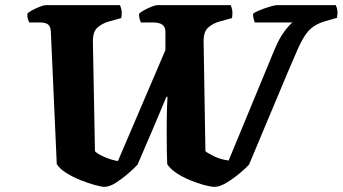

<svg xmlns="http://www.w3.org/2000/svg" viewBox="-20 -724 1328 744"><path d="M384 0Q374 0 348 -7Q322 -14 292 -26Q262 -38 236.5 -54Q211 -70 200 -88L177 -602Q176 -621 166.5 -629Q157 -637 134 -637H93Q91 -641 88 -650Q85 -659 86 -671Q91 -677 105 -684.5Q119 -692 134.5 -698Q150 -704 157 -704H445Q448 -698 450.5 -686Q453 -674 450 -654L403 -641Q377 -634 358 -617.5Q339 -601 340 -561L348 -138Q358 -127 386.5 -115Q415 -103 437 -100L621 -530V-602Q621 -637 573 -637H526Q524 -641 521 -650.5Q518 -660 519 -671Q525 -677 538.5 -684.5Q552 -692 567 -698Q582 -704 590 -704H874Q877 -698 879.5 -686Q882 -674 879 -654L832 -641Q806 -634 787 -617.5Q768 -601 769 -561L776 -138Q786 -130 810.5 -118Q835 -106 866 -102L1043 -530Q1062 -576 1082.5 -603Q1103 -630 1114 -637H967Q966 -642 963 -651Q960 -660 961 -671Q970 -678 989 -685.5Q1008 -693 1026.5 -698.5Q1045 -704 1052 -704H1281Q1285 -697 1287 -685.5Q1289 -674 1286 -655L1241 -642Q1213 -634 1194.5 -621Q1176 -608 1161.5 -586Q1147 -564 1131.5 -528.5Q1116 -493 1093 -439L945 -86Q932 -72 907.5 -51.5Q883 -31 857 -15.5Q831 0 812 0Q797 0 771 -7Q745 -14 716 -26Q687 -38 663 -54Q639 -70 628 -88Q627 -108 626.5 -137Q626 -166 626 -211Q626 -267 627 -302.5Q628 -338 629 -349H625Q598 -285 569.5 -217.5Q541 -150 513 -86Q499 -71 476 -51Q453 -31 428.5 -15.5Q404 0 384 0Z"/></svg>

Font: Texturina Black
Style: Italic
Weight: 900
Italic angle: -11°
Designer: Guillermo Torres Carreño
Foundry: Omnibus-Type
Version: Version 1.002; ttfautohint (v1.8.3)